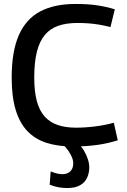

<svg xmlns="http://www.w3.org/2000/svg" viewBox="-20 -730 643 970"><path d="M39 -338Q39 -471 75.5 -553Q112 -635 183.5 -672.5Q255 -710 361 -710Q392 -710 418 -708.5Q444 -707 468 -703.5Q492 -700 514.5 -695Q537 -690 560 -683L538 -593Q508 -601 481 -605.5Q454 -610 427 -612Q400 -614 371 -614Q316 -614 275 -600Q234 -586 207 -554Q180 -522 166.5 -469Q153 -416 153 -339Q153 -268 166 -219.5Q179 -171 205.5 -141.5Q232 -112 271.5 -98.5Q311 -85 364 -85Q411 -85 462 -91.5Q513 -98 555 -110L575 -21Q552 -14 526.5 -8Q501 -2 472.5 2Q444 6 413 8Q382 10 347 10Q272 10 214.5 -8.5Q157 -27 118 -68Q79 -109 59 -175.5Q39 -242 39 -338ZM236 136Q253 143 268 146.5Q283 150 295 150Q321 150 335.5 135.5Q350 121 350 95Q350 80 343 63.5Q336 47 324 30Q312 13 296 -3H377Q393 12 405 32.5Q417 53 424 74.5Q431 96 431 116Q431 144 420 168Q409 192 384.5 206Q360 220 319 220Q300 220 278 216.5Q256 213 231 203Z"/></svg>

Font: Georama ExtraCondensed Thin Medium
Style: Regular
Weight: 500
Version: Version 1.001